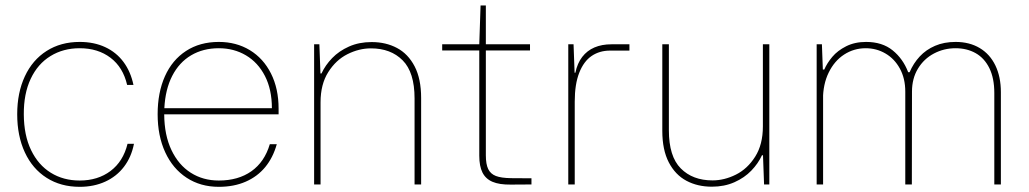

<svg xmlns="http://www.w3.org/2000/svg" viewBox="-20 -685 3820 713"><path d="M43.9 -260.7Q43.9 -340.8 72.3 -401.6Q100.6 -462.4 153.1 -495.8Q205.6 -529.3 275.9 -529.3Q329.1 -529.3 370.6 -510Q412.1 -490.7 438.7 -454.8Q465.3 -418.9 475.6 -369.6H452.1Q437 -435.1 390.4 -470.5Q343.8 -505.9 275.9 -505.9Q214.8 -505.9 167.5 -476.8Q120.1 -447.8 94 -392.3Q67.9 -336.9 68.4 -260.3Q68.8 -182.6 95.5 -127.4Q122.1 -72.3 168.7 -43.5Q215.3 -14.6 275.9 -14.6Q343.3 -14.6 390.4 -50Q437.5 -85.4 453.6 -150.9H477.5Q467.8 -101.6 440.4 -65.7Q413.1 -29.8 370.8 -10.5Q328.6 8.8 275.9 8.8Q205.6 8.8 153.1 -24.7Q100.6 -58.1 72.3 -119.1Q43.9 -180.2 43.9 -260.7Z M565.4 -260.7Q565.4 -341.3 592.5 -401.9Q619.6 -462.4 670.9 -495.8Q722.2 -529.3 792.5 -529.3Q857.4 -529.3 907.7 -498.8Q958 -468.3 986.3 -412.1Q1014.6 -356 1014.6 -281.2V-260.3H589.8Q590.3 -183.1 616.7 -127.7Q643.1 -72.3 688.5 -43.5Q733.9 -14.6 792.5 -14.6Q864.7 -14.6 913.6 -49.1Q962.4 -83.5 981.9 -149.4H1007.8Q994.1 -100.1 965.1 -64.7Q936 -29.3 892.3 -10.3Q848.6 8.8 792.5 8.8Q724.6 8.8 673.1 -24.9Q621.6 -58.6 593.5 -119.6Q565.4 -180.7 565.4 -260.7ZM792.5 -505.9Q734.4 -505.9 689.9 -479.7Q645.5 -453.6 619.6 -403.3Q593.8 -353 590.3 -283.2H989.7Q989.7 -352.5 963.9 -402.8Q938 -453.1 893.3 -479.5Q848.6 -505.9 792.5 -505.9Z M1169.9 -415 1170.4 -336.9V0H1146.5V-520.5H1166ZM1357.4 -505.4Q1313.5 -505.4 1270.5 -483.9Q1227.5 -462.4 1199 -417.2Q1170.4 -372.1 1170.4 -305.2L1168.9 -412.1H1173.8Q1188 -442.9 1213.4 -469.2Q1238.8 -495.6 1276.1 -512.2Q1313.5 -528.8 1359.9 -528.8Q1413.1 -528.8 1454.3 -506.8Q1495.6 -484.9 1519.8 -438.5Q1543.9 -392.1 1543.9 -321.3V0H1519.5V-319.3Q1519.5 -416.5 1475.3 -460.9Q1431.2 -505.4 1357.4 -505.4Z M1759.8 -106.9V-520.5L1764.6 -664.6H1784.2V-108.4Q1784.2 -75.2 1793 -57.1Q1801.8 -39.1 1821.5 -31.5Q1841.3 -23.9 1877.9 -23.4L1953.6 -22.9V0L1876.5 0.5Q1834.5 1 1809.1 -9.8Q1783.7 -20.5 1771.7 -44.2Q1759.8 -67.9 1759.8 -106.9ZM1622.1 -520.5H1948.2V-497.6H1622.1Z M2112.8 -415H2116.7Q2124 -450.2 2142.1 -473.6Q2160.2 -497.1 2187.5 -508.8Q2214.8 -520.5 2250.5 -520.5H2317.4V-497.1H2245.6Q2206.5 -497.1 2177.2 -477.3Q2147.9 -457.5 2131.1 -415Q2114.3 -372.6 2114.3 -307.6ZM2113.8 -415 2114.3 -336.9V0H2090.3V-520.5H2109.9Z M2813.5 -105.5 2813 -183.6V-520.5H2836.9V0H2817.4ZM2626 -15.1Q2669.9 -15.1 2712.9 -36.6Q2755.9 -58.1 2784.4 -103.3Q2813 -148.4 2813 -215.3L2814.5 -108.4H2809.6Q2795.4 -77.6 2770 -51.3Q2744.6 -24.9 2707.3 -8.3Q2669.9 8.3 2623.5 8.3Q2570.3 8.3 2529.1 -13.7Q2487.8 -35.6 2463.6 -82Q2439.5 -128.4 2439.5 -199.2V-520.5H2463.9V-201.2Q2463.9 -104 2508.1 -59.6Q2552.2 -15.1 2626 -15.1Z M3036.1 -415 3036.6 -336.9V0H3012.7V-520.5H3032.2ZM3194.8 -505.9Q3150.9 -505.9 3114.7 -482.4Q3078.6 -459 3057.4 -415.5Q3036.1 -372.1 3036.1 -314.5L3034.2 -426.8H3041Q3051.3 -450.7 3070.8 -473.9Q3090.3 -497.1 3122.3 -513.2Q3154.3 -529.3 3196.3 -529.3Q3256.3 -529.3 3294.9 -498Q3333.5 -466.8 3352.5 -417H3357.9Q3372.1 -450.2 3395.5 -475.3Q3418.9 -500.5 3452.4 -514.9Q3485.8 -529.3 3528.8 -529.3Q3580.1 -529.3 3618.2 -506.6Q3656.2 -483.9 3676.5 -441.7Q3696.8 -399.4 3696.8 -342.8V0H3672.4V-339.8Q3672.4 -394.5 3654.1 -431.9Q3635.7 -469.2 3603.3 -487.5Q3570.8 -505.9 3528.3 -505.9Q3485.4 -505.9 3448.2 -486.3Q3411.1 -466.8 3388.9 -430.2Q3366.7 -393.6 3366.7 -344.7L3366.2 0H3341.8V-344.7Q3341.8 -393.6 3321.8 -430.2Q3301.8 -466.8 3268.3 -486.3Q3234.9 -505.9 3194.8 -505.9Z"/></svg>

Font: Wand UI Pro
Style: Regular
Weight: 400
Designer: Andreas Faust
Version: Version 1.003;FEAKit 1.0